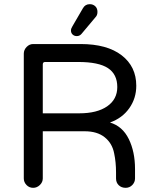

<svg xmlns="http://www.w3.org/2000/svg" viewBox="-20 -894 735 920"><path d="M320 -748Q320 -757 327 -768L377 -854Q388 -874 410 -874Q426 -874 436.5 -864Q447 -854 447 -837Q447 -821 438 -812L370 -731Q361 -721 348 -721Q336 -721 328 -728.5Q320 -736 320 -748ZM94 -637Q94 -655 107.5 -669Q121 -683 139 -683H366Q493 -683 563 -629Q633 -575 633 -483Q633 -423 599.5 -375.5Q566 -328 507 -307Q567 -289 597 -228Q627 -167 627 -84V-39Q627 -21 614 -7.5Q601 6 582 6Q562 6 549 -6.5Q536 -19 536 -39V-68Q536 -117 527 -159Q518 -207 482 -236Q446 -265 386 -265H185V-39Q185 -21 171 -7.5Q157 6 139 6Q120 6 107 -7.5Q94 -21 94 -39ZM360 -351Q445 -351 493.5 -384.5Q542 -418 542 -477Q542 -538 497.5 -567.5Q453 -597 355 -597H196Q185 -597 185 -585V-351Z"/></svg>

Font: 寒蝉全圆体
Style: Regular
Weight: 400
Designer: Warren2060
      Designed by Motoya company      

      [Varela Round]
      Joe Prince(Latin component); Avraham Cornf
Foundry: ChillType
Version: Version 3.200